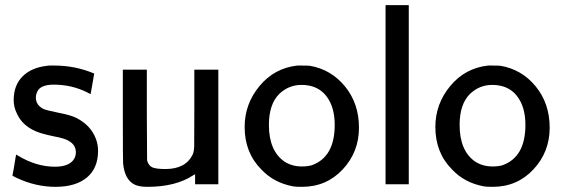

<svg xmlns="http://www.w3.org/2000/svg" viewBox="-20 -714 2179 744"><path d="M28 -35Q29 -36 32.5 -56Q36 -76 39 -95.5Q42 -115 43 -115L53 -109Q122 -68 193 -68Q256 -68 271 -106Q274 -115 274 -123Q274 -152 248 -167Q235 -177 187 -186Q135 -197 115 -207Q66 -229 46 -273Q33 -298 33 -326Q33 -383 67 -417.5Q101 -452 162 -459Q167 -460 175 -460H190Q272 -460 345 -429Q345 -428 338 -388L331 -349Q325 -352 318 -356Q258 -386 188 -386Q138 -386 125 -360Q119 -348 119 -336Q119 -307 148 -292Q158 -287 207 -277Q255 -268 278 -256Q333 -227 352 -175Q360 -153 360 -130Q360 -62 316.5 -26Q273 10 195 10Q119 10 46 -24Q28 -32 28 -35Z M456 -268V-444H549V-268L550 -92Q556 -71 571.5 -65Q587 -59 621 -59Q700 -59 727 -116Q732 -128 732.5 -148Q733 -168 733 -291V-444H826V0H736V-39L729 -35Q661 10 551 10Q519 10 501 1Q463 -18 457 -81Q456 -89 456 -268Z M1150 10Q1123 10 1115 8Q1041 -6 993 -57Q928 -122 928 -222Q928 -311 985.5 -380.5Q1043 -450 1132 -460H1144Q1175 -460 1181 -459Q1263 -445 1317 -379Q1371 -313 1371 -219Q1371 -125 1308 -57.5Q1245 10 1150 10ZM1277 -230Q1277 -301 1243.5 -343Q1210 -385 1148 -385Q1099 -385 1062 -350Q1022 -310 1022 -230Q1022 -130 1082 -88Q1111 -69 1150 -69Q1173 -69 1189 -74Q1277 -106 1277 -230Z M1474 0V-694H1564V0Z M1889 10Q1862 10 1854 8Q1780 -6 1732 -57Q1667 -122 1667 -222Q1667 -311 1724.5 -380.5Q1782 -450 1871 -460H1883Q1914 -460 1920 -459Q2002 -445 2056 -379Q2110 -313 2110 -219Q2110 -125 2047 -57.5Q1984 10 1889 10ZM2016 -230Q2016 -301 1982.5 -343Q1949 -385 1887 -385Q1838 -385 1801 -350Q1761 -310 1761 -230Q1761 -130 1821 -88Q1850 -69 1889 -69Q1912 -69 1928 -74Q2016 -106 2016 -230Z"/></svg>

Font: KaTeX_SansSerif
Style: Regular
Weight: 400
Version: Version 1.1; ttfautohint (v1.3)